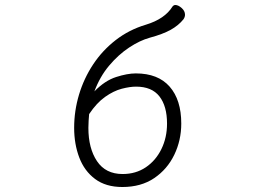

<svg xmlns="http://www.w3.org/2000/svg" viewBox="-20 -734 1040 769"><path d="M358 -368Q380 -427 417 -471Q454 -515 497 -543.5Q540 -572 580 -583Q632 -597 663.5 -614.5Q695 -632 715 -657Q721 -666 721 -675Q721 -690 707.5 -702Q694 -714 682 -714Q676 -714 671 -708Q640 -658 564 -635Q497 -615 443.5 -573.5Q390 -532 353 -476Q316 -420 296.5 -355Q277 -290 277 -222Q277 -157 297.5 -103Q318 -49 361 -17Q404 15 470 15Q545 15 597.5 -20.5Q650 -56 678 -114Q706 -172 706 -239Q706 -334 659.5 -387Q613 -440 524 -440Q490 -440 445 -425.5Q400 -411 358 -368ZM337 -277Q367 -322 401 -346Q435 -370 467.5 -378.5Q500 -387 525 -387Q588 -387 618.5 -348Q649 -309 649 -239Q649 -183 626.5 -137Q604 -91 564 -64Q524 -37 471 -37Q403 -37 368.5 -88.5Q334 -140 334 -222Q334 -236 335 -251Q336 -266 337 -277Z"/></svg>

Font: Klee One
Style: Regular
Weight: 400
Designer: Fontworks Inc.
Foundry: Fontworks Inc.
Version: Version 1.100